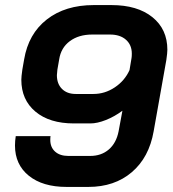

<svg xmlns="http://www.w3.org/2000/svg" viewBox="-20 -728 680 756"><path d="M39 -155Q39 -173 42 -192H179Q178 -187 178 -177Q178 -148 197 -131Q216 -114 249 -114H335Q379 -114 408.5 -139.5Q438 -165 447 -211L462 -292Q431 -269 397 -255.5Q363 -242 336 -242H271Q175 -242 119.5 -288.5Q64 -335 64 -414Q64 -426 68 -454L75 -494Q92 -595 164.5 -651.5Q237 -708 349 -708H419Q521 -708 580 -660.5Q639 -613 639 -532Q639 -520 635 -492L585 -211Q567 -108 499 -50Q431 8 328 8H242Q148 8 93.5 -36Q39 -80 39 -155ZM348 -358Q393 -358 432 -384Q471 -410 490 -452L498 -500Q499 -506 499 -517Q499 -551 476 -571.5Q453 -592 413 -592H343Q290 -592 255 -566Q220 -540 213 -494L206 -454Q204 -438 204 -432Q204 -398 224 -378Q244 -358 278 -358Z"/></svg>

Font: Bai Jamjuree
Style: Bold Italic
Weight: 700
Italic angle: -10°
Designer: Katatrad Aksorn Co.,Ltd.
Foundry: Cadson Demak Co.,Ltd.
Version: Version 1.000; ttfautohint (v1.6)